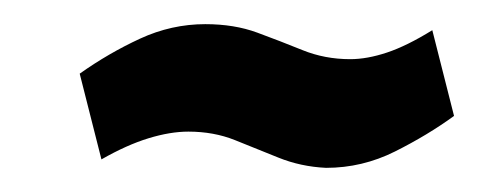

<svg xmlns="http://www.w3.org/2000/svg" viewBox="-20 -396 396 159"><path d="M356 -300 338 -371Q317 -358 300.5 -352.5Q284 -347 270 -347Q249 -347 230.5 -354.5Q212 -362 193 -369Q174 -376 150 -376Q122 -376 96 -364Q70 -352 46 -335L64 -264Q85 -276 103 -281.5Q121 -287 136 -287Q157 -287 174.5 -280Q192 -273 210.5 -265.5Q229 -258 250 -257Q280 -257 307 -270.5Q334 -284 356 -300Z"/></svg>

Font: Advent Pro ExtraBold
Style: Italic
Weight: 800
Italic angle: -12°
Version: Version 3.000